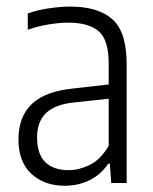

<svg xmlns="http://www.w3.org/2000/svg" viewBox="-20 -570 477 598"><path d="M181.5 8.5Q117.5 8.5 77.5 -28.8Q37.5 -66 37.5 -136Q37.5 -206.5 79.2 -246.2Q121 -286 209 -294.5L318.5 -307V-371.5Q318.5 -447 286.8 -473.2Q255 -499.5 193 -499.5Q166.5 -499.5 133.2 -494.2Q100 -489 66.5 -477.5V-528Q95 -538.5 131.5 -544Q168 -549.5 199.5 -549.5Q285 -549.5 329.8 -510.2Q374.5 -471 374.5 -369.5V0H326.5L322 -60.5H317.5Q293.5 -25.5 258.5 -8.5Q223.5 8.5 181.5 8.5ZM95.5 -142.5Q95.5 -89.5 121.2 -64.8Q147 -40 194 -40Q225 -40 258.8 -56Q292.5 -72 318.5 -115.5V-262.5L211.5 -251Q151.5 -245 123.5 -218Q95.5 -191 95.5 -142.5Z"/></svg>

Font: Encode Sans Cnd Lt
Style: Regular
Weight: 300
Width: 3
Designer: Multiple Designers
Foundry: Impallari Type
Version: Version 3.002; ttfautohint (v1.8.3) -l 8 -r 50 -G 200 -x 14 